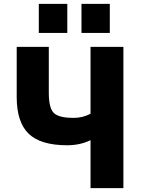

<svg xmlns="http://www.w3.org/2000/svg" viewBox="-20 -973 733 993"><path d="M66.4 -471.7V-730.5H232.4V-493.2Q232.4 -414.1 258.3 -388.7Q284.2 -363.3 361.3 -363.3Q408.2 -363.3 448.2 -384.8V-730.5H618.2V0H448.2V-248Q393.6 -221.7 328.1 -221.7Q190.4 -221.7 128.4 -281.2Q66.4 -340.8 66.4 -471.7ZM180.7 -802.7V-953.1H328.1V-802.7ZM401.4 -802.7V-953.1H547.9V-802.7Z"/></svg>

Font: GenEi M Gothic v2 Heavy
Style: Regular
Weight: 800
Version: Version 2.0